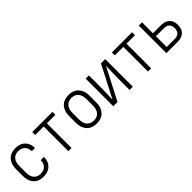

<svg xmlns="http://www.w3.org/2000/svg" viewBox="222 -1538 2557 2557"><g transform="rotate(-45 1500.0 -260.0)"><path d="M247 8Q221 8 194.5 2.5Q168 -3 145 -16.5Q122 -30 104.5 -50.5Q87 -71 76.5 -95.5Q66 -120 62 -146.5Q58 -173 58 -200V-320Q58 -347 62 -373.5Q66 -400 76.5 -424.5Q87 -449 104.5 -469.5Q122 -490 145 -503.5Q168 -517 194.5 -522.5Q221 -528 247 -528Q272 -528 296 -524Q320 -520 342.5 -509Q365 -498 383 -481Q401 -464 413 -442.5Q425 -421 430.5 -397Q436 -373 436 -348V-344H375V-347Q375 -373 366.5 -397.5Q358 -422 340 -439.5Q322 -457 297.5 -465Q273 -473 247 -473Q228 -473 209.5 -468.5Q191 -464 175.5 -453.5Q160 -443 148.5 -427.5Q137 -412 130.5 -394.5Q124 -377 121.5 -358Q119 -339 119 -320V-200Q119 -181 121.5 -162Q124 -143 130.5 -125.5Q137 -108 148.5 -92.5Q160 -77 175.5 -66.5Q191 -56 209.5 -51.5Q228 -47 247 -47Q273 -47 297.5 -55Q322 -63 340 -80.5Q358 -98 366.5 -122.5Q375 -147 375 -173V-176H436V-172Q436 -147 430.5 -123Q425 -99 413 -77.5Q401 -56 383 -39Q365 -22 342.5 -11Q320 0 296 4Q272 8 247 8Z M720 0V-465H560V-520H940V-465H780V0Z M1250 8Q1223 8 1196.5 2.5Q1170 -3 1146.5 -16Q1123 -29 1105.5 -50Q1088 -71 1077 -95.5Q1066 -120 1062 -146.5Q1058 -173 1058 -200V-320Q1058 -347 1062 -373.5Q1066 -400 1077 -424.5Q1088 -449 1105.5 -470Q1123 -491 1146.5 -504Q1170 -517 1196.5 -522.5Q1223 -528 1250 -528Q1277 -528 1303.5 -522.5Q1330 -517 1353.5 -504Q1377 -491 1394.5 -470Q1412 -449 1423 -424.5Q1434 -400 1438 -373.5Q1442 -347 1442 -320V-200Q1442 -173 1438 -146.5Q1434 -120 1423 -95.5Q1412 -71 1394.5 -50Q1377 -29 1353.5 -16Q1330 -3 1303.5 2.5Q1277 8 1250 8ZM1250 -47Q1269 -47 1288 -51.5Q1307 -56 1323 -66.5Q1339 -77 1350.5 -92Q1362 -107 1369 -125Q1376 -143 1378.5 -162Q1381 -181 1381 -200V-320Q1381 -339 1378.5 -358Q1376 -377 1369 -395Q1362 -413 1350.5 -428Q1339 -443 1323 -453.5Q1307 -464 1288 -468.5Q1269 -473 1250 -473Q1231 -473 1212 -468.5Q1193 -464 1177 -453.5Q1161 -443 1149.5 -428Q1138 -413 1131 -395Q1124 -377 1121.5 -358Q1119 -339 1119 -320V-200Q1119 -181 1121.5 -162Q1124 -143 1131 -125Q1138 -107 1149.5 -92Q1161 -77 1177 -66.5Q1193 -56 1212 -51.5Q1231 -47 1250 -47Z M1566 0V-520H1627V-312Q1627 -251 1624.5 -190.5Q1622 -130 1621 -69L1854 -520H1934V0H1873V-208Q1873 -269 1875.5 -329.5Q1878 -390 1879 -451L1646 0Z M2220 0V-465H2060V-520H2440V-465H2280V0Z M2566 0V-520H2627V-314H2781Q2802 -314 2823.5 -310.5Q2845 -307 2864 -297.5Q2883 -288 2898.5 -273Q2914 -258 2924 -239Q2934 -220 2938 -199Q2942 -178 2942 -157Q2942 -136 2938 -114.5Q2934 -93 2924 -74Q2914 -55 2898.5 -40.5Q2883 -26 2864 -16.5Q2845 -7 2823.5 -3.5Q2802 0 2781 0ZM2627 -55H2781Q2801 -55 2821 -61.5Q2841 -68 2855 -82.5Q2869 -97 2875 -117Q2881 -137 2881 -157Q2881 -177 2875 -197Q2869 -217 2855 -231.5Q2841 -246 2821 -252Q2801 -258 2781 -258H2627Z"/></g></svg>

Font: Iosevka Fixed SS04 Light
Style: Regular
Weight: 300
Monospace: yes
Designer: Belleve Invis
Foundry: Belleve Invis
Version: Version 32.5.0